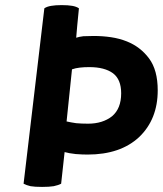

<svg xmlns="http://www.w3.org/2000/svg" viewBox="-20 -735 644 759"><path d="M73.2 -8.8Q84 -2.9 100.6 1Q117.2 3.9 146.5 3.9Q174.8 3.9 192.4 1Q210.9 -2.9 221.7 -8.8Q226.6 -50.8 235.4 -133.8Q252.9 -128.9 279.3 -126Q305.7 -124 326.2 -124Q456.1 -124 530.3 -193.4Q603.5 -263.7 603.5 -377.9Q603.5 -458 569.3 -503.9Q535.2 -549.8 481.4 -571.3Q452.1 -583 418.9 -587.9Q385.7 -592.8 350.6 -592.8Q327.1 -592.8 309.6 -591.8Q293 -589.8 281.2 -585.9Q284.2 -625 292 -702.1Q282.2 -709 265.6 -711.9Q249 -714.8 223.6 -714.8Q199.2 -714.8 182.6 -711.9Q165 -709 155.3 -702.1Q127.9 -470.7 73.2 -8.8ZM333 -469.7Q393.6 -469.7 426.8 -445.3Q459 -420.9 459 -366.2Q459 -305.7 422.9 -275.4Q385.7 -246.1 328.1 -246.1Q301.8 -246.1 281.2 -248Q260.7 -251 243.2 -254.9Q250 -323.2 264.6 -460.9Q278.3 -465.8 295.9 -467.8Q312.5 -469.7 333 -469.7Z"/></svg>

Font: cl
Style: Bold Italic
Weight: 400
Designer: Mitja Miklavcic
Version: Version 7.504; 2011; Build 1022